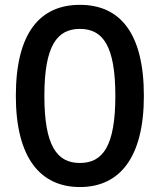

<svg xmlns="http://www.w3.org/2000/svg" viewBox="-20 -762 660 794"><path d="M575 -365.5C575 -627.5 474.5 -742 310.5 -742C146.5 -742 45.5 -627.5 45.5 -365.5C45.5 -110 146.5 11.5 310.5 11.5C474.5 11.5 575 -110 575 -365.5ZM457 -365.5C457 -159.5 406 -88 310.5 -88C215 -88 163.5 -159.5 163.5 -365.5C163.5 -571.5 215 -642.5 310.5 -642.5C406 -642.5 457 -571.5 457 -365.5Z"/></svg>

Font: Monaspace Neon Medium
Style: Regular
Weight: 500
Designer: Riley Cran & the Lettermatic Team
Foundry: Lettermatic
Version: Version 1.200 (Monaspace Neon)